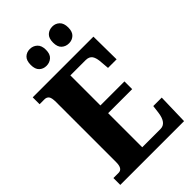

<svg xmlns="http://www.w3.org/2000/svg" viewBox="-272 -1015 1107 1107"><g transform="rotate(-45 281.5 -461.5)"><path d="M18 -56H60Q94 -56 94 -109V-600Q94 -635 84.5 -646.5Q75 -658 58 -658H18V-714H513L515 -527H445L441 -575Q439 -614 426.5 -632Q414 -650 385 -650H261V-405H457V-342H261V-64H410Q458 -64 468 -139L474 -187H543L538 0H18ZM142 -854Q142 -890 159.5 -906.5Q177 -923 203 -923Q229 -923 247.5 -906Q266 -889 266 -854Q266 -819 247.5 -802.5Q229 -786 203 -786Q177 -786 159.5 -802.5Q142 -819 142 -854ZM324 -854Q324 -890 342 -906.5Q360 -923 387 -923Q412 -923 430 -906Q448 -889 448 -854Q448 -819 430 -802.5Q412 -786 387 -786Q360 -786 342 -802.5Q324 -819 324 -854Z"/></g></svg>

Font: Noto Serif CondBlack
Style: Regular
Weight: 900
Width: 3
Designer: Monotype Design Team
Foundry: Monotype Imaging Inc.
Version: Version 1.001